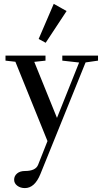

<svg xmlns="http://www.w3.org/2000/svg" viewBox="-20 -714 531 987"><path d="M214.8 -494.1 178.7 -513.7 256.3 -694.3 322.3 -657.2ZM107.9 252.9Q85 252.9 68.8 240.7Q52.7 228.5 52.7 210Q52.7 190.4 67.9 177.7Q83 165 108.4 165Q163.1 165 175.8 133.3L224.1 11.2L59.1 -396.5L8.3 -402.3V-428.2H213.9V-402.3L156.2 -396L272.9 -107.9L386.7 -392.6L300.3 -402.3V-428.2H483.9V-402.3L419.9 -393.1L187.5 181.2Q158.2 252.9 107.9 252.9Z"/></svg>

Font: Elstob 14pt Medium
Style: Regular
Weight: 500
Designer: Peter S. Baker
Version: Version 1.015